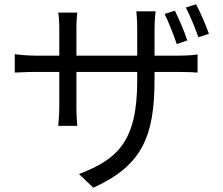

<svg xmlns="http://www.w3.org/2000/svg" viewBox="-20 -813 1040 897"><path d="M855 -624C842 -665 815 -727 797 -763L749 -748C768 -710 791 -650 806 -607ZM702 -553V-678C702 -717 706 -750 707 -760H617C618 -750 621 -717 621 -678V-553H337V-682C337 -716 340 -745 341 -754H252C254 -745 257 -714 257 -681V-553H149C107 -553 58 -558 49 -560V-474C60 -474 105 -477 149 -477H257V-315C257 -277 253 -234 252 -225H341C340 -234 337 -278 337 -315V-477H621V-435C621 -155 531 -69 349 0L416 64C644 -39 702 -176 702 -442V-477H812C856 -477 892 -475 903 -474V-559C889 -556 856 -553 811 -553ZM848 -778C868 -741 891 -683 907 -639L956 -655C942 -696 915 -757 896 -793Z"/></svg>

Font: Noto Sans CJK SC Regular
Style: Regular
Weight: 400
Designer: Ryoko NISHIZUKA (kana & ideographs); Paul D. Hunt (Latin, Greek & Cyrillic); Wenlong ZHANG (bopomofo); Sandoll Communica
Foundry: Adobe Systems Incorporated
Version: Version 1.004;PS 1.004;hotconv 1.0.82;makeotf.lib2.5.63406